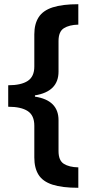

<svg xmlns="http://www.w3.org/2000/svg" viewBox="-20 -734 429 912"><path d="M352 158Q275 158 229 143Q183 128 163 96Q143 64 143 14V-137Q143 -186 111.5 -206.5Q80 -227 19 -227V-329Q80 -329 111.5 -349.5Q143 -370 143 -418V-571Q143 -620 163.5 -652Q184 -684 230 -699Q276 -714 352 -714V-617Q309 -616 283.5 -600Q258 -584 258 -539V-394Q258 -299 146 -281V-275Q258 -258 258 -163V-16Q258 28 283 44Q308 60 352 61Z"/></svg>

Font: Noto Sans NKo Unjoined SemiBold
Style: Regular
Weight: 600
Designer: Monotype Design Team
Foundry: Monotype Imaging Inc.
Version: Version 2.004